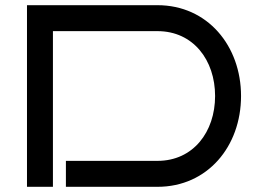

<svg xmlns="http://www.w3.org/2000/svg" viewBox="-20 -720 993 740"><path d="M909 -350C909 -543 780 -700 587 -700H84V0H184V-600H587C725 -600 809 -488 809 -350C809 -212 725 -100 587 -100H234V0H587C780 0 909 -156 909 -350Z"/></svg>

Font: Bruno Ace
Style: Regular
Weight: 400
Designer: Astigmatic (AOETI)
Foundry: Astigmatic (AOETI)
Version: Version 1.000